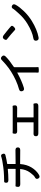

<svg xmlns="http://www.w3.org/2000/svg" viewBox="1574 -2384 853 4040"><g transform="rotate(-90 2000.0 -364.5)"><path d="M340 30Q288 61 263 14Q238 -33 294 -59Q328 -75 390 -159.5Q452 -244 463 -362Q463 -367 458 -367L146 -364Q84 -364 87 -415Q90 -466 107 -464Q124 -462 174 -462H461Q466 -462 466 -467V-621Q466 -626 461 -626Q347 -615 234 -614Q173 -613 174 -659Q175 -704 200.5 -703Q226 -702 317 -706Q423 -710 499 -721Q679 -746 708 -759Q764 -785 781 -736Q799 -687 754 -676Q673 -655 576 -640Q569 -639 569 -632V-467Q569 -462 574 -462L858 -465Q918 -466 918 -415Q919 -364 858 -365L573 -367Q567 -367 567 -361Q557 -230 498 -131Q435 -25 340 30Z M1212 16Q1151 16 1153 -36Q1154 -89 1215 -85Q1227 -84 1256 -84H1441Q1446 -84 1446 -89V-426Q1446 -431 1441 -431L1263 -429Q1202 -428 1205 -478Q1208 -527 1222 -525Q1236 -523 1274 -523H1734Q1770 -523 1785 -525Q1800 -527 1803 -478Q1806 -428 1745 -429L1554 -431Q1549 -431 1549 -426V-89Q1549 -84 1554 -84H1780Q1818 -84 1830.5 -86Q1843 -88 1847 -36Q1851 16 1790 16Z M2549 26Q2489 29 2491.5 11Q2494 -7 2494 -81V-424Q2494 -429 2490 -427Q2314 -331 2174 -289Q2116 -271 2101 -324Q2087 -376 2145 -391Q2323 -439 2512 -557Q2588 -604 2665 -670Q2738 -733 2749 -746Q2788 -792 2830 -753Q2873 -714 2830 -671Q2755 -595 2617 -504Q2605 -496 2605 -482V-81Q2605 6 2607 15Q2609 24 2549 26Z M3233 21Q3174 31 3164 -24Q3155 -80 3215 -89Q3348 -109 3523 -216Q3639 -287 3734 -394Q3822 -491 3829 -505Q3855 -560 3901 -537Q3947 -513 3918 -460Q3875 -382 3787 -290Q3693 -192 3580 -122Q3396 -9 3233 21ZM3450 -495Q3409 -456 3388 -477.5Q3367 -499 3293 -562Q3212 -632 3189.5 -647Q3167 -662 3196 -706Q3226 -750 3276 -716Q3288 -708 3366 -645Q3449 -578 3469.5 -556Q3490 -534 3450 -495Z"/></g></svg>

Font: Resource Han Rounded KR Medium
Style: Regular
Weight: 500
Designer: Cyano Hao (round all glyphs); Ryoko NISHIZUKA 西塚涼子 (kana, bopomofo & ideographs); Paul D. Hunt (Latin, Greek & Cyrillic)
Foundry: Cyano Hao
Version: 0.990